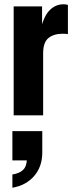

<svg xmlns="http://www.w3.org/2000/svg" viewBox="-20 -540 352 899"><path d="M44 0V-510H177V-384H182V0ZM182 -290 166 -381Q180 -456 208.5 -488Q237 -520 278 -520Q289 -520 298 -517V-380Q295 -381 289 -381.5Q283 -382 273 -382Q232 -382 207 -362Q182 -342 182 -290ZM38 339V277Q72 272 89 254.5Q106 237 106 201L156 211H38V74H178V174Q178 240 140 284Q102 328 38 339Z"/></svg>

Font: Instrument Sans Condensed
Style: Bold
Weight: 700
Width: 3
Designer: Rodrigo Fuenzalida
Foundry: fragTYPE
Version: Version 1.000;gftools[0.9.28]